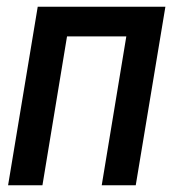

<svg xmlns="http://www.w3.org/2000/svg" viewBox="-20 -550 540 570"><path d="M4 0 92 -530H471L383 0H282L355 -442H179L106 0Z"/></svg>

Font: Iosevka Curly Semibold Oblique
Style: Regular
Weight: 600
Italic angle: -9°
Monospace: yes
Designer: Belleve Invis
Foundry: Belleve Invis
Version: Version 11.1.0; ttfautohint (v1.8.3)